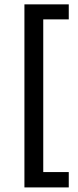

<svg xmlns="http://www.w3.org/2000/svg" viewBox="-20 -777 352 867"><path d="M90.3 69.3V-757.3H290.5V-689.5H175.3V0H290.5V69.3Z"/></svg>

Font: Acari Sans SemiBold
Style: Regular
Weight: 600
Designer: Alfredo Marco Pradil and Stefan Peev
Foundry: Hanken Design Co.
Version: Version 1.045;January 11, 2019;FontCreator 11.5.0.2425 64-bi